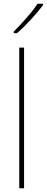

<svg xmlns="http://www.w3.org/2000/svg" viewBox="-20 -1017 253 1037"><path d="M110 0H84V-760H110ZM213 -990Q187 -955 147.5 -912Q108 -869 72 -838H54V-846Q88 -880 124 -921Q160 -962 183 -997H213Z"/></svg>

Font: Noto Sans Kannada SemiCondensed Thin
Style: Regular
Weight: 100
Width: 4
Designer: Jelle Bosma - Monotype Design Team
Foundry: Monotype Imaging Inc.
Version: Version 2.005; ttfautohint (v1.8.4.7-5d5b)